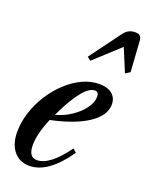

<svg xmlns="http://www.w3.org/2000/svg" viewBox="-161 -946 803 1037"><g transform="rotate(20 241.0 -427.0)"><path d="M139.5 10.5Q83.5 10.5 50 -30.2Q16.5 -71 16.5 -139.5Q16.5 -197 35 -254Q53.5 -311 86 -361.5Q118.5 -412 160.5 -451Q202.5 -490 250 -512.2Q297.5 -534.5 346 -534.5Q393.5 -534.5 420 -512.8Q446.5 -491 446.5 -453Q446.5 -390 371.8 -339.5Q297 -289 159.5 -260Q120 -167 120 -102Q120 -32.5 168 -32.5Q241 -32.5 333 -159.5L353 -142Q248 10.5 139.5 10.5ZM176.5 -296Q223.5 -308 265 -335.5Q306.5 -363 332 -397.8Q357.5 -432.5 357.5 -465.5Q357.5 -493.5 335 -493.5Q303.5 -493.5 265.5 -446.8Q227.5 -400 193 -329.5ZM256 -635.5 236 -651.5 368.5 -831Q392 -863.5 432 -863.5Q452.5 -863.5 460.5 -855.2Q468.5 -847 470 -831L482 -652L455.5 -635.5L400.5 -768Z"/></g></svg>

Font: Libre Caslon Condensed SemiBold Italic
Style: Regular
Weight: 600
Italic angle: -22.583°
Designer: Pablo Impallari, Rodrigo Fuenzalida, Katja Schimmel, Ertekin Erdin
Foundry: Pablo Impallari, Rodrigo Fuenzalida
Version: Version 2.000; ttfautohint (v1.8.4.7-5d5b);gftools[0.9.33]